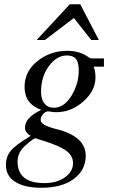

<svg xmlns="http://www.w3.org/2000/svg" viewBox="-20 -681 540 907"><path d="M447 -492H411L329 -596L192 -492H153L310 -661H359ZM471 -366H422Q431 -348 431 -315Q431 -252 373.5 -201.5Q316 -151 246 -151Q229 -151 215 -154Q212 -155 208 -155Q195 -155 183.5 -142Q172 -129 172 -114Q172 -90 243 -72Q385 -38 385 55Q385 122 329 164Q273 206 175 206Q97 206 52.5 178.5Q8 151 8 98Q8 59 30.5 31.5Q53 4 125 -39Q98 -55 98 -78Q98 -126 175 -162Q96 -190 96 -270Q96 -344 157 -392.5Q218 -441 297 -441Q355 -441 395 -413Q406 -405 411 -405H471ZM352 -348Q352 -387 338.5 -403Q325 -419 296 -419Q248 -419 211 -369Q174 -319 174 -247Q174 -212 190 -192Q206 -172 234 -172Q284 -172 319 -231Q352 -287 352 -348ZM325 90Q325 55 293.5 31.5Q262 8 182 -17Q158 -24 148 -28Q141 -28 117.5 -9Q94 10 83 24Q63 49 63 82Q63 184 190 184Q249 184 287 156.5Q325 129 325 90Z"/></svg>

Font: STIX
Style: Italic
Weight: 400
Italic angle: -16.33°
Designer: MicroPress Inc., with final additions and corrections provided by Coen Hoffman, Elsevier (retired)
Version: Version 1.1.1